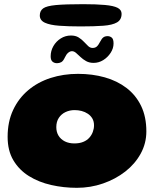

<svg xmlns="http://www.w3.org/2000/svg" viewBox="-20 -869 767 919"><path d="M348 30Q284.5 30 225 16.5Q165.5 3 118.5 -26.2Q71.5 -55.5 44 -101.8Q16.5 -148 16.5 -214Q16.5 -286.5 42.8 -342.5Q69 -398.5 115 -437.2Q161 -476 222.2 -495.8Q283.5 -515.5 353.5 -515.5Q422 -515.5 481.5 -498.8Q541 -482 585.8 -447.8Q630.5 -413.5 655.5 -361.8Q680.5 -310 680.5 -240Q680.5 -183 653.5 -133.8Q626.5 -84.5 579.8 -48Q533 -11.5 473.2 9.2Q413.5 30 348 30ZM336 -182.5Q360.5 -182.5 378.2 -189.8Q396 -197 407.2 -209.5Q418.5 -222 424.2 -237.5Q430 -253 430 -269Q430 -288 422 -301.8Q414 -315.5 400.5 -324.5Q387 -333.5 370.8 -337.8Q354.5 -342 337 -342Q313.5 -342 293.5 -332.5Q273.5 -323 261.5 -304.8Q249.5 -286.5 249.5 -260.5Q249.5 -237 260.2 -219.5Q271 -202 290.5 -192.2Q310 -182.5 336 -182.5ZM253 -566.5Q240 -566.5 231.2 -574Q222.5 -581.5 222.5 -599.5Q222.5 -625.5 235.5 -648.2Q248.5 -671 270.8 -685Q293 -699 319.5 -699Q341.5 -699 356 -690Q370.5 -681 381.5 -669.2Q392.5 -657.5 402 -648.5Q411.5 -639.5 423 -639.5Q435.5 -639.5 443.2 -646.2Q451 -653 460 -670.5Q467 -684.5 474.8 -690.2Q482.5 -696 495.5 -696Q506 -696 514.8 -689Q523.5 -682 523.5 -661Q523.5 -637.5 509.5 -616Q495.5 -594.5 474 -581.2Q452.5 -568 428 -568Q407.5 -568 392.2 -576.5Q377 -585 365.5 -596Q354 -607 344.2 -615.5Q334.5 -624 324.5 -624Q315 -624 306 -616.2Q297 -608.5 290.5 -594Q282.5 -576.5 273.2 -571.5Q264 -566.5 253 -566.5ZM366 -742.5Q307.5 -742.5 263.5 -745.8Q219.5 -749 195 -760.2Q170.5 -771.5 170.5 -795Q170.5 -817 186.5 -828.8Q202.5 -840.5 247.5 -844.8Q292.5 -849 378.5 -849Q442 -849 482.5 -845.2Q523 -841.5 542.5 -831.8Q562 -822 562 -803Q562 -774.5 540 -761.8Q518 -749 474.5 -745.8Q431 -742.5 366 -742.5Z"/></svg>

Font: Gluten ExtraBold
Style: Regular
Weight: 800
Designer: Tyler Finck
Foundry: Etcetera Type Company
Version: Version 1.300